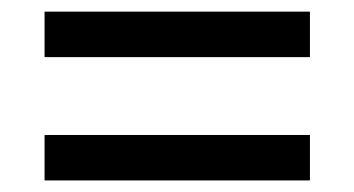

<svg xmlns="http://www.w3.org/2000/svg" viewBox="-20 -522 609 330"><path d="M512.7 -502V-423.8H56.6V-502ZM512.7 -290V-211.9H56.6V-290Z"/></svg>

Font: Koh Santepheap Black
Style: Regular
Weight: 900
Designer: Danh Hong
Version: Version 2.002; ttfautohint (v1.8.3)